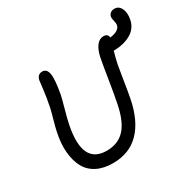

<svg xmlns="http://www.w3.org/2000/svg" viewBox="-180 -1022 1218 1212"><g transform="rotate(-30 429.0 -416.5)"><path d="M309.1 3.9Q240.7 3.9 192.1 -21Q143.6 -45.9 118.7 -91.8Q93.8 -137.7 87.9 -202.1Q82 -266.6 99.1 -346.2Q105 -375 119.9 -427.5Q134.8 -480 138.2 -497.1Q152.8 -568.8 158.4 -620.4Q164.1 -671.9 166 -683.1Q174.8 -721.2 209 -721.2Q241.7 -721.2 249 -679.2Q256.3 -637.2 236.8 -532.2Q231.4 -507.3 213.1 -441.9Q194.8 -376.5 189 -345.2Q136.2 -84 313 -84Q396.5 -84 445.8 -137.2Q495.1 -190.4 518.1 -306.2Q531.2 -370.6 546.1 -465.1Q561 -559.6 571.8 -615.2Q582 -665 603.5 -693.1Q625 -721.2 655.8 -721.2Q670.4 -721.2 679.4 -713.6Q688.5 -706.1 689 -691.9Q756.8 -701.2 764.2 -738.8Q766.6 -753.4 761.2 -772.9Q755.9 -792.5 757.8 -803.2Q760.7 -818.4 772.5 -827.6Q784.2 -836.9 801.8 -836.9Q833 -836.9 848.4 -804.9Q863.8 -772.9 854 -725.1Q842.3 -668.5 791.7 -639.4Q741.2 -610.4 666 -608.9Q650.4 -553.2 644 -521Q637.2 -484.9 625.5 -409.7Q613.8 -334.5 606 -294.9Q577.6 -149.4 503.2 -72.8Q428.7 3.9 309.1 3.9Z"/></g></svg>

Font: Shantell Sans Bouncy
Style: Italic
Weight: 400
Italic angle: -11.31°
Designer: Stephen Nixon, Anya Danilova, Shantell Martin
Foundry: Arrow Type
Version: Version 1.006;[9816181b4]